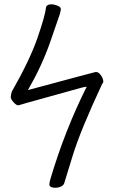

<svg xmlns="http://www.w3.org/2000/svg" viewBox="-20 -732 540 908"><path d="M218 116Q286 -114 390 -322Q375 -320 364 -317L152 -258Q100 -244 68 -234H67Q58 -233 44 -248.5Q30 -264 31 -275Q32 -286 36 -299Q121 -448 157.5 -553.5Q194 -659 198 -699Q200 -707 212.5 -710.5Q225 -714 245 -707.5Q265 -701 267 -693Q269 -685 263 -665.5Q257 -646 217 -532Q177 -418 112 -306L354 -371L430 -391Q443 -394 454.5 -379.5Q466 -365 468 -351Q470 -341 464 -337Q361 -117 324 3.5Q287 124 283.5 135Q280 146 264 152Q248 158 230.5 155Q213 152 213.5 140.5Q214 129 218 116Z"/></svg>

Font: LXGW WenKai Mono Lite
Style: Regular
Weight: 400
Monospace: yes
Designer: LXGW / Fontworks Inc.
Foundry: LXGW / Fontworks Inc.
Version: Version 1.520; June 14, 2025